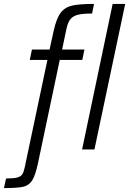

<svg xmlns="http://www.w3.org/2000/svg" viewBox="-88 -763 659 980"><path d="M38 92 154 -457H64L75 -510H165L186 -606Q200 -669 221.5 -697.5Q243 -726 280 -734.5Q317 -743 392 -743L382 -694Q334 -694 309 -687.5Q284 -681 271 -664.5Q258 -648 251 -615L229 -510H343L332 -457H217L105 74Q92 134 75.5 159Q59 184 29.5 190.5Q0 197 -68 197L-57 148Q-18 148 0 143Q18 138 25.5 127Q33 116 38 92ZM331 0 487 -743H551L394 0Z"/></svg>

Font: Saira Semi Condensed Light
Style: Italic
Weight: 300
Width: 4
Italic angle: -12°
Designer: Hector Gatti with collaboration of the Omnibus-Type team
Foundry: Omnibus-Type
Version: Version 1.001; ttfautohint (v1.8)